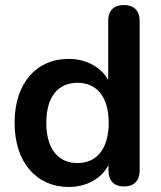

<svg xmlns="http://www.w3.org/2000/svg" viewBox="-20 -733 640 763"><path d="M253 10C324 10 383 -23 411 -77V-56C411 -15 433 8 473 8C513 8 535 -15 535 -56V-650C535 -691 512 -713 472 -713C432 -713 410 -691 410 -650V-415C382 -466 323 -499 253 -499C124 -499 38 -402 38 -245C38 -88 125 10 253 10ZM288 -85C213 -85 164 -139 164 -245C164 -351 213 -404 288 -404C362 -404 412 -351 412 -245C412 -139 362 -85 288 -85Z"/></svg>

Font: Nunito
Style: Bold
Weight: 700
Designer: Vernon Adams
Foundry: Vernon Adams
Version: Version 3.602